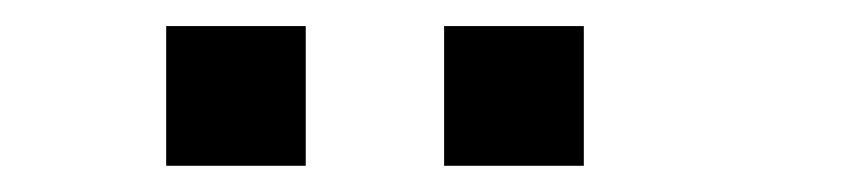

<svg xmlns="http://www.w3.org/2000/svg" viewBox="-20 -757 644 145"><path d="M158.2 -631.8H105.5V-684.6V-737.3H158.2H210.9V-684.6V-631.8ZM368.2 -631.8H315.4V-684.6V-737.3H368.2H420.9V-684.6V-631.8Z"/></svg>

Font: VCR Jazz Mono
Style: Regular
Weight: 400
Version: Version 3.1